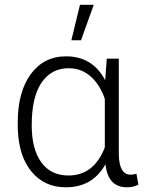

<svg xmlns="http://www.w3.org/2000/svg" viewBox="-20 -774 603 804"><path d="M54.2 0ZM477.5 -528.3V-130.9Q478 -42.5 526.9 -42.5Q537.1 -42.5 551.3 -46.4L559.6 -1Q539.6 10.3 511.7 10.3Q473.6 10.3 450.9 -12Q428.2 -34.2 421.4 -85.9Q367.7 10.3 255.9 10.3Q167.5 10.3 113.5 -53.5Q59.6 -117.2 54.7 -229L54.2 -259.8Q54.2 -389.2 108.9 -463.6Q163.6 -538.1 256.8 -538.1Q367.7 -538.1 420.4 -438L427.2 -528.3ZM112.8 -249.5Q112.8 -149.9 152.8 -94.5Q192.9 -39.1 266.6 -39.1Q373.5 -39.1 418.9 -156.7V-359.9Q397.5 -421.4 358.6 -454.8Q319.8 -488.3 267.6 -488.3Q194.8 -488.3 153.8 -427.7Q112.8 -367.2 112.8 -249.5ZM314.9 -753.9H372.6L319.3 -605.5H278.8Z"/></svg>

Font: Roboto Light
Style: Regular
Weight: 300
Designer: Google
Version: Version 2.134; 2016; ttfautohint (v1.6)